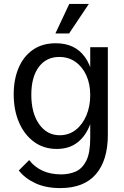

<svg xmlns="http://www.w3.org/2000/svg" viewBox="-20 -741 635 981"><path d="M288 220Q214 220 160.5 195Q107 170 76 130L129 77Q156 112 197 131Q238 150 293 150Q333 150 366.5 135.5Q400 121 420.5 81Q441 41 441 -36V-500H531V-52Q531 78 470 149Q409 220 288 220ZM270 20Q203 20 153.5 -16.5Q104 -53 77 -116Q50 -179 50 -259Q50 -335 75 -394Q100 -453 148 -486.5Q196 -520 265 -520Q363 -520 413.5 -450Q464 -380 464 -253Q464 -171 442 -109.5Q420 -48 377 -14Q334 20 270 20ZM285 -50Q332 -50 367 -77.5Q402 -105 421.5 -151.5Q441 -198 441 -255Q441 -312 421 -356Q401 -400 365.5 -425Q330 -450 283 -450Q216 -450 178 -398.5Q140 -347 140 -257Q140 -163 180 -106.5Q220 -50 285 -50ZM334 -721H434L333 -570H263Z"/></svg>

Font: Moderustic
Style: Regular
Weight: 400
Designer: Tural Alisoy
Foundry: TAFT Foundry
Version: Version 2.120